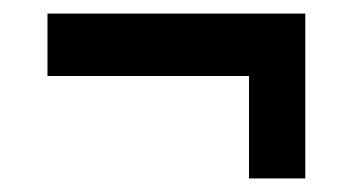

<svg xmlns="http://www.w3.org/2000/svg" viewBox="-20 -416 520 283"><path d="M347 -153V-361H430V-153ZM50 -396H430V-304H50Z"/></svg>

Font: Pathway Extreme Condensed
Style: Bold
Weight: 700
Width: 3
Version: Version 1.001;gftools[0.9.26]